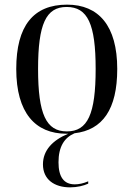

<svg xmlns="http://www.w3.org/2000/svg" viewBox="-20 -566 575 827"><path d="M266 10C269 10 271 10 274 10C206 38 165 82 165 142C165 207 214 241 282 241C312 241 341 234 360 225V215C339 224 320 228 302 228C255 228 232 196 232 133C232 66 257 27 301 8C422 -6 485 -95 485 -269C485 -455 405 -546 269 -546C124 -546 50 -455 50 -269C50 -80 132 10 266 10ZM268 0C179 0 144 -74 144 -269C144 -462 178 -536 267 -536C358 -536 392 -462 392 -269C392 -75 358 0 268 0Z"/></svg>

Font: Noto Serif Display SemiCondensed
Style: Regular
Weight: 400
Width: 4
Designer: Monotype Design Team
Foundry: Monotype Imaging Inc.
Version: Version 2.009